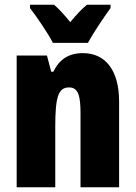

<svg xmlns="http://www.w3.org/2000/svg" viewBox="-20 -786 569 806"><path d="M202 -606H349C370 -645 416 -714 444 -752V-766H345C325 -750 302 -726 275 -693C249 -725 227 -749 207 -766H106V-752C132 -719 185 -641 202 -606ZM328 -563C269 -563 229 -537 204 -485H195L177 -553H50V0H212V-253C212 -378 224 -419 270 -419C310 -419 318 -381 318 -308V0H480V-360C480 -489 424 -563 328 -563Z"/></svg>

Font: Noto Sans Oriya ExtCond Blk
Style: Regular
Weight: 900
Width: 2
Designer: Amélie Bonet and Sol Matas
Foundry: Google LLC
Version: Version 2.006